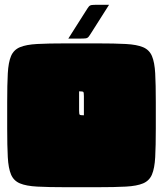

<svg xmlns="http://www.w3.org/2000/svg" viewBox="-20 -781 680 801"><path d="M385 -600Q458 -600 504.5 -597.5Q551 -595 577 -584Q603 -573 614 -547Q625 -521 627.5 -475Q630 -429 630 -355V-245Q630 -172 627.5 -125.5Q625 -79 614 -53Q603 -27 577 -16Q551 -5 505 -2.5Q459 0 385 0H255Q182 0 135.5 -2.5Q89 -5 63 -16Q37 -27 26 -53Q15 -79 12.5 -125.5Q10 -172 10 -245V-355Q10 -428 12.5 -474.5Q15 -521 26 -547Q37 -573 63 -584Q89 -595 135.5 -597.5Q182 -600 255 -600ZM310 -400V-320Q310 -305 312.5 -302.5Q315 -300 330 -300V-380Q330 -395 327.5 -397.5Q325 -400 310 -400ZM435 -761 362 -646Q354 -633 349.5 -627.5Q345 -622 337.5 -621Q330 -620 314 -620H265L338 -735Q346 -748 350.5 -753.5Q355 -759 362.5 -760Q370 -761 386 -761Z"/></svg>

Font: Badeen Display
Style: Regular
Weight: 400
Version: Version 1.000; ttfautohint (v1.8.4.7-5d5b)